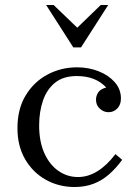

<svg xmlns="http://www.w3.org/2000/svg" viewBox="-20 -740 540 770"><path d="M279 10Q216 10 164 -19Q112 -48 81 -101Q50 -154 50 -226Q50 -303 83 -357.5Q116 -412 170.5 -441Q225 -470 289 -470Q336 -470 376 -454Q416 -438 440.5 -410Q465 -382 465 -345Q465 -320 450.5 -305Q436 -290 415 -290Q396 -290 380.5 -304Q365 -318 365 -340Q365 -356 374 -369.5Q383 -383 406 -389Q385 -412 355.5 -423.5Q326 -435 288 -435Q234 -435 201 -408.5Q168 -382 152.5 -337Q137 -292 137 -237Q137 -172 158 -125.5Q179 -79 214.5 -54.5Q250 -30 293 -30Q333 -30 371 -53.5Q409 -77 443 -122L470 -99Q445 -65 417 -40.5Q389 -16 355 -3Q321 10 279 10ZM274 -550 165 -720H195L322 -598H258L384 -720H414L305 -550Z"/></svg>

Font: Brygada 1918
Style: Regular
Weight: 400
Designer: Mateusz Machalski | Borys Kosmynka | Przemek Hoffer
Foundry: NIEPODLEGLA 2018
Version: Version 3.006